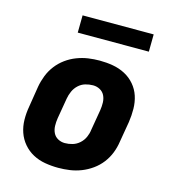

<svg xmlns="http://www.w3.org/2000/svg" viewBox="-107 -802 815 900"><g transform="rotate(15 300.0 -352.0)"><path d="M257 8Q224 8 192.5 2.5Q161 -3 134 -17.5Q107 -32 87 -55.5Q67 -79 57 -108Q47 -137 46.5 -169.5Q46 -202 52 -235L68 -335Q73 -363 83.5 -390Q94 -417 112 -440.5Q130 -464 154 -481.5Q178 -499 205.5 -509.5Q233 -520 260.5 -524Q288 -528 316 -528Q349 -528 380.5 -522.5Q412 -517 439.5 -502.5Q467 -488 487 -464.5Q507 -441 516.5 -412Q526 -383 526.5 -350.5Q527 -318 522 -285L505 -185Q501 -157 490.5 -130Q480 -103 462 -79.5Q444 -56 419.5 -38.5Q395 -21 368 -10.5Q341 0 313 4Q285 8 257 8ZM257 -112Q276 -112 294.5 -117.5Q313 -123 328 -136.5Q343 -150 351 -168Q359 -186 361 -204L378 -304Q381 -323 380.5 -341.5Q380 -360 372.5 -375.5Q365 -391 349.5 -399.5Q334 -408 316 -408Q297 -408 278.5 -402.5Q260 -397 245.5 -383.5Q231 -370 223 -352Q215 -334 212 -316L195 -216Q192 -197 192.5 -178.5Q193 -160 200.5 -144.5Q208 -129 223.5 -120.5Q239 -112 257 -112ZM182 -628 183 -712H528L527 -628Z"/></g></svg>

Font: Iosevka Aile Heavy Oblique
Style: Regular
Weight: 900
Italic angle: -9°
Designer: Belleve Invis
Foundry: Belleve Invis
Version: Version 31.1.0; ttfautohint (v1.8.4)